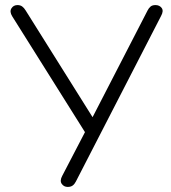

<svg xmlns="http://www.w3.org/2000/svg" viewBox="-20 -731 676 757"><path d="M247 6Q232 6 223.5 -6Q215 -18 225 -37L315 -210L28 -667Q17 -685 25 -698Q33 -711 49 -711Q60 -711 67.5 -705.5Q75 -700 81 -690L345 -269L562 -690Q567 -700 574 -705.5Q581 -711 593 -711Q609 -711 617.5 -699.5Q626 -688 615 -668L279 -15Q274 -5 266.5 0.5Q259 6 247 6Z"/></svg>

Font: Nunito Light
Style: Regular
Weight: 300
Designer: Vernon Adams
Foundry: Vernon Adams
Version: Version 3.601; ttfautohint (v1.8.2.53-6de2)